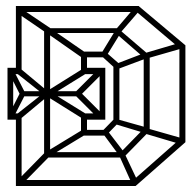

<svg xmlns="http://www.w3.org/2000/svg" viewBox="-20 -620 643 640"><path d="M253 -428 140 -507 150 -524 266 -444ZM55 -7 36 -16 129 -111 154 -108ZM51 0V-20H437L432 0ZM33 -385V-600H52V-385ZM157 -106 131 -112 251 -185 279 -180ZM145 -95V-113H388V-95ZM127 -95V-519H147V-95ZM250 -168V-187H331V-168ZM419 -9 378 -100 395 -109 439 -16ZM380 -98 323 -175 338 -185 397 -108ZM337 -172 322 -184 360 -223 375 -211ZM250 -380V-432H270V-380ZM391 -94 379 -109 461 -193 479 -184ZM432 0 418 -14 578 -155 598 -146ZM464 -176 358 -208 362 -225 476 -193ZM358 -208V-405H378V-210ZM580 -140 462 -175 468 -193 591 -158ZM252 -429V-448H329V-429ZM365 -391 320 -432 332 -447 379 -406ZM130 -510V-526H376V-510ZM459 -184V-434H479V-184ZM334 -432 316 -439 369 -526 387 -518ZM49 -580V-600H443L439 -580ZM365 -387 359 -404 458 -442 472 -427ZM470 -419 365 -510 376 -523 480 -434ZM598 -146 578 -150V-460L598 -469ZM384 -514 368 -524 421 -586 441 -580ZM473 -426 463 -443 575 -476 581 -457ZM579 -459 430 -585 442 -600 598 -469ZM135 -510 40 -575 50 -592 148 -526ZM48 -302 7 -383 21 -394 63 -312ZM5 -221V-394H24V-221ZM48 -313 63 -303 21 -221 7 -232ZM45 -394V-373H7V-394ZM141 -316V-299H46V-316ZM45 -242V-221H7V-242ZM248 -302 230 -312 312 -394 329 -383ZM331 -221H312V-394H331ZM248 -313 329 -232 312 -221 230 -303ZM261 -394H329V-373H254ZM133 -316H250V-299H133ZM250 -242H329V-221H250ZM129 -302 29 -381 45 -394 141 -314ZM129 -313 141 -301 45 -221 29 -234ZM33 0V-236H52V0ZM146 -300 133 -314 261 -394 277 -381ZM146 -315 277 -234 261 -221 133 -301ZM250 -180V-232H270V-180Z"/></svg>

Font: Octagon Variable
Style: Regular
Weight: 400
Designer: Alexander Royter, Emma Schmalisch, Felix Willnauer, Friederike Temme, Greta Wachholz, Jason Tsiakas, Julia Baskal, Julia
Foundry: Type Design @ HAW Hamburg
Version: Version 1.000